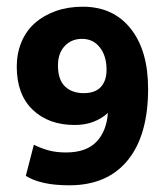

<svg xmlns="http://www.w3.org/2000/svg" viewBox="-20 -544 497 573"><path d="M227 -524Q318 -524 370 -458.5Q422 -393 422 -279Q422 -140 361 -65.5Q300 9 187 9Q144 9 112 2Q80 -5 57 -19L81 -112Q101 -102 124 -95.5Q147 -89 177 -89Q237 -89 267.5 -120.5Q298 -152 302 -207Q285 -191 260 -181Q235 -171 203 -171Q125 -171 77.5 -216.5Q30 -262 30 -345Q30 -385 44 -418.5Q58 -452 84 -475Q110 -498 146.5 -511Q183 -524 227 -524ZM225 -428Q193 -428 173 -406.5Q153 -385 153 -349Q153 -306 174 -286Q195 -266 230 -266Q264 -266 281 -284.5Q298 -303 298 -336Q298 -377 278 -402.5Q258 -428 225 -428Z"/></svg>

Font: Mukta Malar
Style: Bold
Weight: 700
Designer: Aadarsh Rajan, Girish Dalvi, Yashodeep Gholap
Foundry: Ek Type
Version: Version 2.538;PS 1.000;hotconv 16.6.51;makeotf.lib2.5.65220;